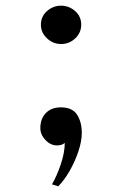

<svg xmlns="http://www.w3.org/2000/svg" viewBox="-20 -520 430 676"><path d="M268 -52Q268 -23 256 13Q244 49 225 82Q206 115 185 136L163 129Q180 100 194 58.5Q208 17 208 -17Q203 -12 195.5 -10Q188 -8 181 -8Q158 -8 140 -27Q122 -46 122 -69Q122 -102 141.5 -122Q161 -142 194 -142Q235 -142 251.5 -116Q268 -90 268 -52ZM266 -433Q266 -405 245 -385Q224 -365 195 -365Q167 -365 145.5 -385Q124 -405 124 -433Q124 -462 145.5 -481Q167 -500 195 -500Q223 -500 244.5 -481Q266 -462 266 -433Z"/></svg>

Font: Kaisei Tokumin Medium
Style: Regular
Weight: 500
Designer: Font-Kai,
Foundry: KAZUO KANAI
Version: Version 5.003